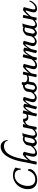

<svg xmlns="http://www.w3.org/2000/svg" viewBox="2312 -3440 1145 5809"><g transform="rotate(-90 2884.5 -535.5)"><path d="M66 -266Q66 -383 121 -487Q176 -591 273.5 -653.5Q371 -716 490 -716Q568 -716 633.5 -690.5Q699 -665 722 -629Q695 -590 687 -484L654 -480Q657 -521 645 -557Q630 -604 590 -634Q550 -664 481 -664Q386 -664 314 -607Q242 -550 203 -458.5Q164 -367 164 -268Q164 -153 216.5 -97Q269 -41 361 -41Q464 -41 533.5 -105Q603 -169 631 -265Q655 -265 665 -253.5Q675 -242 675 -217Q675 -162 632 -107.5Q589 -53 513.5 -18Q438 17 347 17Q219 17 142.5 -55.5Q66 -128 66 -266Z M1552 -870 1545 -855Q1522 -925 1480 -956.5Q1438 -988 1369 -988Q1226 -988 1132 -855.5Q1038 -723 982 -440Q976 -410 955 -308L944 -258Q989 -316 1044.5 -366.5Q1100 -417 1124 -417Q1138 -417 1167 -402Q1196 -387 1196 -380Q1177 -313 1157 -222Q1137 -131 1137 -93Q1137 -40 1187 -40Q1228 -40 1271.5 -70Q1315 -100 1350 -145Q1385 -190 1399 -231Q1406 -228 1410 -223.5Q1414 -219 1414 -208Q1414 -197 1411 -185Q1402 -147 1361 -100.5Q1320 -54 1264 -21Q1208 12 1153 12Q1103 12 1076 -17Q1049 -46 1049 -98Q1049 -134 1060 -183Q1071 -232 1094 -321Q1093 -325 1090 -327Q1087 -329 1084 -329Q1073 -329 1042.5 -304Q1012 -279 979 -240Q946 -201 928 -161Q924 -145 915 -88L904 -29Q900 -6 895.5 -1Q891 4 879 4Q854 4 832 -1Q810 -6 811 -15L818 -53Q847 -185 858 -237.5Q869 -290 874 -317Q881 -358 897 -441Q940 -667 1012 -812Q1084 -957 1171 -1022.5Q1258 -1088 1352 -1088Q1426 -1088 1471 -1051.5Q1516 -1015 1534 -965Q1552 -915 1552 -870Z M1953 -211Q1953 -163 1914.5 -110.5Q1876 -58 1819 -23Q1762 12 1714 12Q1676 12 1647.5 -10Q1619 -32 1607 -67Q1580 -33 1542 -12.5Q1504 8 1474 8Q1448 8 1422 -7.5Q1396 -23 1378 -47Q1360 -71 1359 -95Q1382 -197 1400 -293Q1404 -313 1434 -343.5Q1464 -374 1506 -396Q1548 -418 1586 -418Q1621 -418 1657 -397Q1664 -414 1668 -418.5Q1672 -423 1680 -424L1767 -429L1770 -427Q1758 -417 1752 -405Q1746 -393 1741 -377Q1723 -316 1704 -229.5Q1685 -143 1685 -110Q1685 -82 1698.5 -59Q1712 -36 1741 -36Q1771 -36 1810.5 -62Q1850 -88 1884.5 -135Q1919 -182 1935 -241Q1953 -241 1953 -211ZM1602 -157 1618 -232Q1636 -324 1643 -353Q1617 -365 1588 -365Q1541 -365 1517.5 -335.5Q1494 -306 1486 -269L1455 -118Q1457 -93 1473 -72.5Q1489 -52 1506 -52Q1520 -52 1540 -66Q1560 -80 1577.5 -104Q1595 -128 1602 -157Z M2377 -344Q2377 -322 2359 -300Q2341 -278 2309 -264Q2277 -250 2239 -250Q2186 -250 2154 -277Q2122 -304 2120 -346Q2076 -342 2042.5 -310Q2009 -278 1992 -232V-230Q1988 -220 1987 -215Q1978 -183 1948 -10Q1947 0 1905 0Q1865 0 1865 -14Q1865 -22 1871 -55Q1889 -156 1910 -265Q1931 -374 1936 -391Q1940 -406 1950.5 -411Q1961 -416 1979 -416Q2013 -416 2037 -406Q2029 -383 2015 -324Q2043 -364 2078.5 -388Q2114 -412 2151 -412Q2168 -412 2180 -407.5Q2192 -403 2195 -397Q2195 -295 2270 -295Q2330 -295 2369 -357Q2377 -352 2377 -344Z M3053 -218Q3053 -188 3021 -134Q2989 -80 2937 -39Q2885 2 2826 2Q2773 2 2734.5 -30.5Q2696 -63 2696 -110Q2696 -136 2707.5 -177Q2719 -218 2737 -272Q2753 -324 2755 -332Q2755 -335 2751 -337.5Q2747 -340 2743 -340Q2724 -340 2677 -274.5Q2630 -209 2606 -163Q2596 -131 2570 -19Q2566 -2 2563.5 4Q2561 10 2556 10Q2550 10 2531.5 4.5Q2513 -1 2498.5 -9Q2484 -17 2484 -25Q2484 -38 2493 -71Q2516 -155 2529 -206.5Q2542 -258 2557 -332Q2551 -340 2542 -340Q2527 -340 2498.5 -308.5Q2470 -277 2437.5 -225.5Q2405 -174 2379 -118Q2361 -53 2349 9Q2336 9 2301.5 2Q2267 -5 2267 -13Q2267 -20 2277 -57L2282 -83Q2286 -103 2308 -203.5Q2330 -304 2356 -402Q2358 -411 2361 -415Q2364 -419 2370 -419Q2378 -419 2412 -412.5Q2446 -406 2449 -403Q2430 -321 2407 -234Q2439 -293 2471.5 -331Q2504 -369 2530.5 -385.5Q2557 -402 2572 -402Q2585 -402 2617.5 -389.5Q2650 -377 2650 -370Q2642 -322 2625 -256Q2730 -413 2777 -413Q2795 -413 2825 -401.5Q2855 -390 2855 -376Q2844 -341 2845 -343Q2818 -257 2803.5 -202Q2789 -147 2789 -113Q2789 -51 2847 -51Q2903 -51 2953 -104Q3003 -157 3027 -244Q3039 -244 3046 -237.5Q3053 -231 3053 -218Z M3583 -342Q3583 -314 3556 -288.5Q3529 -263 3485.5 -247Q3442 -231 3396 -231Q3360 -231 3322 -242Q3321 -235 3319 -226.5Q3317 -218 3315 -206Q3312 -190 3303.5 -147Q3295 -104 3293 -86Q3285 -69 3259 -46.5Q3233 -24 3198 -8Q3163 8 3129 8Q3096 8 3062 -8Q3028 -24 3005.5 -51.5Q2983 -79 2983 -111Q2997 -165 3004 -200Q3011 -235 3021 -300Q3025 -324 3053.5 -351.5Q3082 -379 3123.5 -397Q3165 -415 3205 -415H3218Q3221 -433 3232 -441.5Q3243 -450 3265 -450Q3298 -450 3307 -437Q3297 -395 3297 -377Q3297 -332 3329.5 -306Q3362 -280 3420 -280Q3469 -280 3510 -300Q3551 -320 3570 -363Q3583 -358 3583 -342ZM3208 -93Q3218 -147 3227 -185Q3230 -199 3236.5 -230Q3243 -261 3247 -286Q3222 -311 3216 -346Q3216 -350 3214.5 -353Q3213 -356 3210 -357Q3204 -359 3193 -359Q3159 -359 3137 -339.5Q3115 -320 3109 -289Q3088 -191 3071 -114Q3072 -83 3094 -64.5Q3116 -46 3139 -46Q3159 -46 3180 -60.5Q3201 -75 3208 -93Z M4051 -201Q4051 -174 4017.5 -121.5Q3984 -69 3928 -28.5Q3872 12 3804 12Q3752 12 3723.5 -13.5Q3695 -39 3695 -81Q3695 -106 3704.5 -143Q3714 -180 3731 -236Q3747 -288 3757 -329Q3756 -335 3749 -335Q3735 -335 3695 -299Q3655 -263 3616 -218Q3577 -173 3568 -151Q3550 -70 3546 -43.5Q3542 -17 3541 -14Q3540 -11 3539 -6.5Q3538 -2 3536.5 -1Q3535 0 3532 0Q3517 0 3485 -2Q3453 -4 3453 -8Q3459 -44 3484 -158Q3489 -186 3489 -185L3534 -405Q3535 -412 3538.5 -413.5Q3542 -415 3553 -415Q3600 -415 3621 -400Q3620 -396 3610 -350.5Q3600 -305 3581 -235Q3637 -303 3696 -358Q3755 -413 3776 -413Q3787 -413 3820.5 -402Q3854 -391 3856 -384L3838 -316Q3812 -223 3799 -168Q3786 -113 3786 -84Q3786 -38 3829 -38Q3864 -38 3905.5 -65.5Q3947 -93 3981.5 -136.5Q4016 -180 4032 -224Q4041 -224 4046 -217.5Q4051 -211 4051 -201Z M4751 -218Q4751 -188 4719 -134Q4687 -80 4635 -39Q4583 2 4524 2Q4471 2 4432.5 -30.5Q4394 -63 4394 -110Q4394 -136 4405.5 -177Q4417 -218 4435 -272Q4451 -324 4453 -332Q4453 -335 4449 -337.5Q4445 -340 4441 -340Q4422 -340 4375 -274.5Q4328 -209 4304 -163Q4294 -131 4268 -19Q4264 -2 4261.5 4Q4259 10 4254 10Q4248 10 4229.5 4.5Q4211 -1 4196.5 -9Q4182 -17 4182 -25Q4182 -38 4191 -71Q4214 -155 4227 -206.5Q4240 -258 4255 -332Q4249 -340 4240 -340Q4225 -340 4196.5 -308.5Q4168 -277 4135.5 -225.5Q4103 -174 4077 -118Q4059 -53 4047 9Q4034 9 3999.5 2Q3965 -5 3965 -13Q3965 -20 3975 -57L3980 -83Q3984 -103 4006 -203.5Q4028 -304 4054 -402Q4056 -411 4059 -415Q4062 -419 4068 -419Q4076 -419 4110 -412.5Q4144 -406 4147 -403Q4128 -321 4105 -234Q4137 -293 4169.5 -331Q4202 -369 4228.5 -385.5Q4255 -402 4270 -402Q4283 -402 4315.5 -389.5Q4348 -377 4348 -370Q4340 -322 4323 -256Q4428 -413 4475 -413Q4493 -413 4523 -401.5Q4553 -390 4553 -376Q4542 -341 4543 -343Q4516 -257 4501.5 -202Q4487 -147 4487 -113Q4487 -51 4545 -51Q4601 -51 4651 -104Q4701 -157 4725 -244Q4737 -244 4744 -237.5Q4751 -231 4751 -218Z M5269 -211Q5269 -163 5230.5 -110.5Q5192 -58 5135 -23Q5078 12 5030 12Q4992 12 4963.5 -10Q4935 -32 4923 -67Q4896 -33 4858 -12.5Q4820 8 4790 8Q4764 8 4738 -7.5Q4712 -23 4694 -47Q4676 -71 4675 -95Q4698 -197 4716 -293Q4720 -313 4750 -343.5Q4780 -374 4822 -396Q4864 -418 4902 -418Q4937 -418 4973 -397Q4980 -414 4984 -418.5Q4988 -423 4996 -424L5083 -429L5086 -427Q5074 -417 5068 -405Q5062 -393 5057 -377Q5039 -316 5020 -229.5Q5001 -143 5001 -110Q5001 -82 5014.5 -59Q5028 -36 5057 -36Q5087 -36 5126.5 -62Q5166 -88 5200.5 -135Q5235 -182 5251 -241Q5269 -241 5269 -211ZM4918 -157 4934 -232Q4952 -324 4959 -353Q4933 -365 4904 -365Q4857 -365 4833.5 -335.5Q4810 -306 4802 -269L4771 -118Q4773 -93 4789 -72.5Q4805 -52 4822 -52Q4836 -52 4856 -66Q4876 -80 4893.5 -104Q4911 -128 4918 -157Z M5769 -201Q5769 -174 5735.5 -121.5Q5702 -69 5646 -28.5Q5590 12 5522 12Q5470 12 5441.5 -13.5Q5413 -39 5413 -81Q5413 -106 5422.5 -143Q5432 -180 5449 -236Q5465 -288 5475 -329Q5474 -335 5467 -335Q5453 -335 5413 -299Q5373 -263 5334 -218Q5295 -173 5286 -151Q5268 -70 5264 -43.5Q5260 -17 5259 -14Q5258 -11 5257 -6.5Q5256 -2 5254.5 -1Q5253 0 5250 0Q5235 0 5203 -2Q5171 -4 5171 -8Q5177 -44 5202 -158Q5207 -186 5207 -185L5252 -405Q5253 -412 5256.5 -413.5Q5260 -415 5271 -415Q5318 -415 5339 -400Q5338 -396 5328 -350.5Q5318 -305 5299 -235Q5355 -303 5414 -358Q5473 -413 5494 -413Q5505 -413 5538.5 -402Q5572 -391 5574 -384L5556 -316Q5530 -223 5517 -168Q5504 -113 5504 -84Q5504 -38 5547 -38Q5582 -38 5623.5 -65.5Q5665 -93 5699.5 -136.5Q5734 -180 5750 -224Q5759 -224 5764 -217.5Q5769 -211 5769 -201Z"/></g></svg>

Font: Charmonman
Style: Bold
Weight: 700
Designer: Ekaluck Peanpanawate
Foundry: Cadson Demak Co.,Ltd.
Version: Version 1.000; ttfautohint (v1.6)